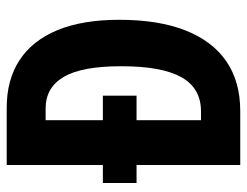

<svg xmlns="http://www.w3.org/2000/svg" viewBox="-104 -650 754 587"><g transform="rotate(-90 273.5 -357.0)"><path d="M237 -714Q323 -714 383 -674.5Q443 -635 474.5 -558.5Q506 -482 506 -370Q506 -250 473.5 -167.5Q441 -85 379 -42.5Q317 0 227 0H62V-317H7V-420H62V-714ZM235 -595H199V-420H274V-317H199V-120H226Q297 -120 330.5 -180Q364 -240 364 -364Q364 -484 331.5 -539.5Q299 -595 235 -595Z"/></g></svg>

Font: Noto Sans Display ExtraCondensed
Style: Bold
Weight: 700
Width: 2
Designer: Monotype Design Team
Foundry: Monotype Imaging Inc.
Version: Version 2.003